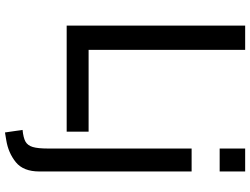

<svg xmlns="http://www.w3.org/2000/svg" viewBox="-134 -606 982 753"><g transform="rotate(90 356.5 -229.0)"><path d="M80 -700H175V-86H496V0H80ZM562 -700H652V-600H562ZM489 173Q520 170 535 161.5Q550 153 556 133Q562 113 562 73V-490H652V107Q652 170 615.5 199.5Q579 229 529 237L499 242Z"/></g></svg>

Font: Cabin
Style: Regular
Weight: 400
Designer: Pablo Impallari
Foundry: Pablo Impallari. http://www.impallari.com Igino Marini. http://www.ikern.com
Version: Version 2.200